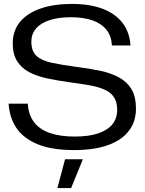

<svg xmlns="http://www.w3.org/2000/svg" viewBox="-20 -757 739 980"><path d="M358 9Q243 9 170.5 -21.5Q98 -52 63 -105Q28 -158 24 -228H122Q125 -172 153 -134.5Q181 -97 233.5 -78.5Q286 -60 361 -60Q434 -60 482 -76.5Q530 -93 554 -123Q578 -153 578 -196Q578 -236 562 -260.5Q546 -285 515 -299Q484 -313 440.5 -321Q397 -329 343 -336Q277 -345 222.5 -356.5Q168 -368 128.5 -389Q89 -410 67 -445.5Q45 -481 45 -535Q45 -600 82 -645Q119 -690 187 -713.5Q255 -737 346 -737Q440 -737 505.5 -711.5Q571 -686 606.5 -638.5Q642 -591 646 -525H551Q549 -574 522.5 -606Q496 -638 450.5 -653.5Q405 -669 342 -669Q278 -669 232.5 -654Q187 -639 163.5 -611Q140 -583 140 -545Q140 -496 166 -472Q192 -448 242.5 -437Q293 -426 367 -416Q434 -408 490.5 -396Q547 -384 588 -361.5Q629 -339 651.5 -301Q674 -263 674 -202Q674 -137 638 -89.5Q602 -42 532 -16.5Q462 9 358 9ZM273 203 312 56H403L343 203Z"/></svg>

Font: Mona Sans Expanded
Style: Regular
Weight: 400
Width: 7
Designer: Deni Anggara
Foundry: GitHub
Version: Version 2.000